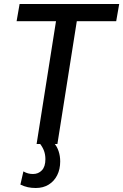

<svg xmlns="http://www.w3.org/2000/svg" viewBox="-20 -720 616 960"><path d="M82 203 97 137Q109 144 120.5 147Q132 150 145 150Q172 150 189.5 131.5Q207 113 207 76Q207 53 200 34Q193 15 178 -4L250 -5Q265 12 273 36Q281 60 281 87Q281 126 266 156Q251 186 223.5 203Q196 220 159 220Q137 220 119 216Q101 212 82 203ZM561 -614H364L267 0H163L260 -614H63L78 -700H576Z"/></svg>

Font: Georama ExtraCondensed Thin Medium
Style: Italic
Weight: 500
Italic angle: -9°
Version: Version 1.001